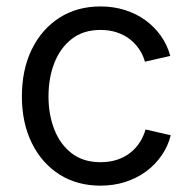

<svg xmlns="http://www.w3.org/2000/svg" viewBox="-20 -568 599 599"><path d="M293.5 11.2Q220.7 11.2 165.5 -23.7Q110.4 -58.6 79.3 -121.6Q48.3 -184.6 48.3 -267.1Q48.3 -351.1 79.3 -414.3Q110.4 -477.5 165.5 -512.7Q220.7 -547.9 293.5 -547.9Q334.5 -547.9 369.9 -536.6Q405.3 -525.4 433.6 -504.9Q461.9 -484.4 481.9 -456.1Q502 -427.7 511.2 -393.6L432.1 -375.5Q426.8 -395.5 414.8 -413.6Q402.8 -431.6 385.5 -445.3Q368.2 -459 345 -466.8Q321.8 -474.6 293.5 -474.6Q239.7 -474.6 203.6 -446.3Q167.5 -418 149.4 -371.1Q131.3 -324.2 131.3 -267.1Q131.3 -210.9 149.4 -164.3Q167.5 -117.7 203.6 -89.8Q239.7 -62 293.5 -62Q322.3 -62 345.7 -69.8Q369.1 -77.6 386.7 -91.6Q404.3 -105.5 416.3 -124.3Q428.2 -143.1 434.1 -164.1L512.7 -146Q503.9 -111.3 483.9 -82.5Q463.9 -53.7 435.1 -32.7Q406.2 -11.7 370.4 -0.2Q334.5 11.2 293.5 11.2Z"/></svg>

Font: V-Inter
Style: Regular-375
Weight: 375
Designer: Rasmus Andersson
Foundry: rsms
Version: Version 4.000;git-4146feb